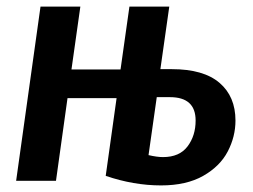

<svg xmlns="http://www.w3.org/2000/svg" viewBox="-20 -549 767 583"><path d="M695 -183Q695 -134 671.5 -89Q648 -44 597 -15Q546 14 469 14Q386 14 301 -15L334 -251H185L150 0H29L103 -529H224L197 -338H346L373 -529H494L467 -339H502Q598 -339 646.5 -297.5Q695 -256 695 -183ZM574 -183Q574 -254 496 -254H456L431 -78Q457 -72 475 -72Q525 -72 549.5 -104.5Q574 -137 574 -183Z"/></svg>

Font: Fira Sans Condensed Medium
Style: Italic
Weight: 500
Width: 3
Italic angle: -8°
Designer: bBox Type GmbH & Carrois Corporate GbR & Edenspiekermann AG
Foundry: bBox Type GmbH & Carrois Corporate GbR & Edenspiekermann AG
Version: Version 4.301